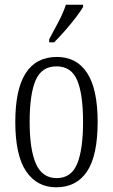

<svg xmlns="http://www.w3.org/2000/svg" viewBox="-20 -786 479 816"><path d="M219 10Q137 10 91 -58Q45 -126 45 -268Q45 -544 222 -544Q306 -544 350.5 -475.5Q395 -407 395 -268Q395 -125 350 -57.5Q305 10 219 10ZM221 -29Q283 -29 308 -90Q333 -151 333 -268Q333 -386 308 -445Q283 -504 220 -504Q157 -504 131.5 -445Q106 -386 106 -268Q106 -150 133 -89.5Q160 -29 221 -29ZM189 -619Q211 -660 230 -696Q249 -732 260 -766H333V-756Q323 -739 302.5 -712Q282 -685 257 -656.5Q232 -628 210 -606H189Z"/></svg>

Font: Noto Serif Tamil ExtraCondensed Light
Style: Regular
Weight: 300
Width: 2
Designer: Indian Type Foundry, Tom Grace, and the Monotype Design Team
Foundry: Monotype Imaging Inc.
Version: Version 2.004; ttfautohint (v1.8.4.7-5d5b)